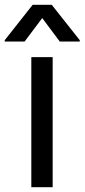

<svg xmlns="http://www.w3.org/2000/svg" viewBox="-56 -785 355 805"><path d="M75.3 0H164.8V-545.5H75.3ZM-36.2 -610.8H47.2L121.1 -709.2L194.6 -610.8H278.4V-616.5L160.9 -764.9H81L-36.2 -616.5Z"/></svg>

Font: GiG Sans Text
Style: Regular
Weight: 400
Designer: Andreas Faust
Version: Version 1.100;FEAKit 1.0